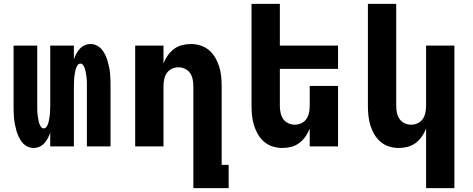

<svg xmlns="http://www.w3.org/2000/svg" viewBox="-20 -755 2440 990"><path d="M153 8Q137 8 121.5 0.5Q106 -7 95.5 -19.5Q85 -32 77.5 -47.5Q70 -63 65.5 -78.5Q61 -94 57.5 -110.5Q54 -127 52.5 -143.5Q51 -160 50.5 -176.5Q50 -193 50 -210V-520H172V-210Q172 -202 172 -194Q172 -186 172.5 -178Q173 -170 174 -162Q175 -154 176.5 -146Q178 -138 179.5 -130Q181 -122 184 -114.5Q187 -107 192 -100Q197 -93 205 -93Q214 -93 219 -100Q224 -107 227 -114.5Q230 -122 231.5 -130Q233 -138 234.5 -146Q236 -154 237 -162Q238 -170 238 -178Q238 -186 238.5 -194Q239 -202 239 -210V-520H361V-449Q366 -464 373.5 -478Q381 -492 391.5 -503.5Q402 -515 416.5 -521.5Q431 -528 447 -528Q463 -528 478.5 -520.5Q494 -513 504.5 -500.5Q515 -488 522.5 -472.5Q530 -457 534.5 -441.5Q539 -426 542.5 -409.5Q546 -393 547.5 -376.5Q549 -360 549.5 -343.5Q550 -327 550 -310V0H428V-310Q428 -318 428 -326Q428 -334 427.5 -342Q427 -350 426 -358Q425 -366 423.5 -374Q422 -382 420.5 -390Q419 -398 416 -405.5Q413 -413 408 -420Q403 -427 395 -427Q386 -427 381 -420Q376 -413 373 -405.5Q370 -398 368.5 -390Q367 -382 365.5 -374Q364 -366 363 -358Q362 -350 362 -342Q362 -334 361.5 -326Q361 -318 361 -310V0H239V-71Q234 -56 226.5 -42Q219 -28 208.5 -16.5Q198 -5 183.5 1.5Q169 8 153 8Z M977 215V-310Q977 -328 973.5 -345.5Q970 -363 960.5 -377.5Q951 -392 934.5 -400Q918 -408 900 -408Q882 -408 865.5 -400Q849 -392 839.5 -377.5Q830 -363 826.5 -345.5Q823 -328 823 -310V0H677V-520H823V-428Q831 -449 844.5 -468.5Q858 -488 876.5 -502Q895 -516 917.5 -522Q940 -528 964 -528Q989 -528 1013.5 -520.5Q1038 -513 1057.5 -496.5Q1077 -480 1090 -457.5Q1103 -435 1110.5 -410.5Q1118 -386 1120.5 -360.5Q1123 -335 1123 -310V95H1159V215Z M1436 8Q1411 8 1386.5 0.5Q1362 -7 1342.5 -23.5Q1323 -40 1310 -62.5Q1297 -85 1289.5 -109.5Q1282 -134 1279.5 -159.5Q1277 -185 1277 -210V-735H1423V-520H1723V-400H1423V-210Q1423 -192 1426.5 -174.5Q1430 -157 1439.5 -142.5Q1449 -128 1465.5 -120Q1482 -112 1500 -112Q1518 -112 1534.5 -120Q1551 -128 1560.5 -142.5Q1570 -157 1573.5 -174.5Q1577 -192 1577 -210V-312H1723V0H1577V-92Q1569 -71 1555.5 -51.5Q1542 -32 1523.5 -18Q1505 -4 1482.5 2Q1460 8 1436 8Z M2177 215V-92Q2169 -71 2155.5 -51.5Q2142 -32 2123.5 -18Q2105 -4 2082.5 2Q2060 8 2036 8Q2011 8 1986.5 0.5Q1962 -7 1942.5 -23.5Q1923 -40 1910 -62.5Q1897 -85 1889.5 -109.5Q1882 -134 1879.5 -159.5Q1877 -185 1877 -210V-735H2023V-210Q2023 -192 2026.5 -174.5Q2030 -157 2039.5 -142.5Q2049 -128 2065.5 -120Q2082 -112 2100 -112Q2118 -112 2134.5 -120Q2151 -128 2160.5 -142.5Q2170 -157 2173.5 -174.5Q2177 -192 2177 -210V-520H2323V215Z"/></svg>

Font: Iosevka Heavy Extended
Style: Regular
Weight: 900
Width: 7
Monospace: yes
Designer: Belleve Invis
Foundry: Belleve Invis
Version: Version 32.5.0; ttfautohint (v1.8.4)